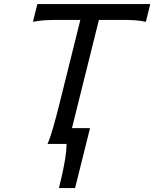

<svg xmlns="http://www.w3.org/2000/svg" viewBox="-20 -719 770 959"><path d="M339.4 -79.1H429.7L355 220.2H274.4Q282.2 189.9 291 149.9Q299.8 109.9 306.2 70.1Q312.5 30.3 312.5 0H217.3Q230.5 -28.8 245.8 -83Q261.2 -137.2 278.8 -208L381.3 -619.6H266.6Q233.9 -619.6 204.6 -617.9Q175.3 -616.2 144.5 -609.9L166.5 -698.7H730.5L708.5 -609.9Q680.7 -616.2 652.6 -617.9Q624.5 -619.6 591.3 -619.6H474.1Z"/></svg>

Font: Andika
Style: Italic
Weight: 400
Italic angle: -14°
Designer: Victor Gaultney, Annie Olsen, Julie Remington, Don Collingsworth, Eric Hays, Becca Hirsbrunner
Foundry: SIL International
Version: Version 6.101